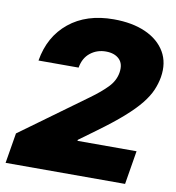

<svg xmlns="http://www.w3.org/2000/svg" viewBox="-82 -811 811 884"><g transform="rotate(10 323.5 -368.5)"><path d="M2.9 0 26.4 -141.6 335 -366.2Q380.9 -399.4 410.9 -430.4Q440.9 -461.4 447.3 -500Q454.1 -541.5 431.9 -563.2Q409.7 -585 369.1 -585Q327.6 -585 296.6 -560.5Q265.6 -536.1 257.8 -490.2H70.3Q89.4 -605 170.7 -671.1Q252 -737.3 378.9 -737.3Q466.3 -737.3 528.6 -709.5Q590.8 -681.6 620.4 -631.1Q649.9 -580.6 638.7 -512.7Q633.3 -481.4 620.1 -450.7Q606.9 -419.9 579.8 -386Q552.7 -352.1 506.6 -311.3Q460.4 -270.5 389.6 -218.8L312 -162.1L311 -157.2H587.4L561.5 0Z"/></g></svg>

Font: Inter Black
Style: Italic
Weight: 900
Italic angle: -9.39999°
Designer: Rasmus Andersson
Foundry: rsms
Version: Version 4.000;git-a52131595